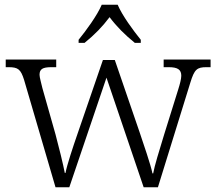

<svg xmlns="http://www.w3.org/2000/svg" viewBox="-20 -786 906 806"><path d="M310 -619V-606H335C378 -641 410 -674 440 -714C470 -674 503 -641 546 -606H571V-619C540 -657 493 -721 474 -766H407C388 -721 341 -657 310 -619ZM81 -451 213 0H271L427 -460L583 0H643L779 -439C796 -495 807 -504 847 -504H864V-536H667V-504H688C727 -504 741 -493 741 -468C741 -455 735 -432 728 -410L669 -221C647 -149 629 -91 623 -58H620C613 -94 582 -183 566 -231L462 -534H412L304 -220C287 -171 261 -93 255 -60H252C246 -93 226 -174 213 -222L158 -416C154 -434 146 -461 146 -472C146 -496 159 -504 196 -504H216V-536H4V-504H16C56 -504 67 -495 81 -451Z"/></svg>

Font: Noto Serif Bengali Light
Style: Regular
Weight: 300
Designer: Juan Bruce, Universal Thirst, Indian Type Foundry and the Monotype Design Team.
Foundry: Monotype Imaging Inc.
Version: Version 2.003